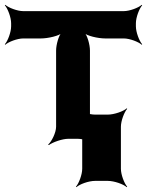

<svg xmlns="http://www.w3.org/2000/svg" viewBox="-34 -574 608 794"><path d="M528 -465V-478C528 -502 542 -539 554 -552L552 -554C539 -542 502 -528 478 -528H62C38 -528 1 -542 -12 -554L-14 -552C-2 -539 12 -502 12 -478V-465C12 -441 -2 -404 -14 -391L-12 -389C1 -401 38 -415 62 -415H135C165 -415 212 -426 224 -439L222 -441C209 -429 198 -389 198 -365V-50C198 -26 180 11 165 24L168 26C184 14 224 0 248 0H288C312 0 352 14 368 26L371 24C356 11 338 -26 338 -50V-365C338 -389 327 -429 314 -441L312 -439C324 -426 371 -415 401 -415H478C502 -415 539 -401 552 -389L554 -391C542 -404 528 -441 528 -465ZM466 124V-50C466 -74 480 -111 492 -124L490 -126C477 -114 439 -100 411 -100H360C332 -100 295 -114 282 -126L280 -124C292 -111 306 -74 306 -50V124C306 148 292 185 280 198L282 200C295 188 332 174 360 174H411C439 174 477 188 490 200L492 198C480 185 466 148 466 124Z"/></svg>

Font: Asimov
Style: EdgeWide
Weight: 500
Designer: Google
Version: Version 2.000980: 2014